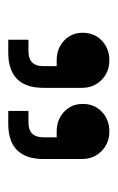

<svg xmlns="http://www.w3.org/2000/svg" viewBox="69 -823 282 460"><g transform="rotate(90 210.0 -593.0)"><path d="M75.2 -471.8V-520.2H103Q138.5 -520.2 138.5 -555.8V-587.8H124.5Q96.5 -587.8 77.5 -605.4Q58.5 -623 58.5 -650.2Q58.5 -678.2 77.5 -696.1Q96.5 -714 124.5 -714Q152.8 -714 171.6 -695.2Q190.5 -676.5 190.5 -647.8V-556.8Q190.5 -471.8 106.2 -471.8ZM245.8 -471.8V-520.2H273.5Q309 -520.2 309 -555.8V-587.8H295Q267 -587.8 248 -605.4Q229 -623 229 -650.2Q229 -678.2 248 -696.1Q267 -714 295 -714Q323.2 -714 342.1 -695.2Q361 -676.5 361 -647.8V-556.8Q361 -471.8 276.8 -471.8Z"/></g></svg>

Font: Space 7353
Style: Regular
Weight: 400
Designer: Christine Claussen + Ruben Lyon  (Space 7353)
Version: Version 1.000;FEAKit 1.0